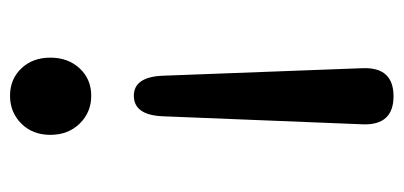

<svg xmlns="http://www.w3.org/2000/svg" viewBox="-231 -561 805 383"><g transform="rotate(90 171.5 -369.5)"><path d="M171 13Q138 13 116.5 -9.5Q95 -32 95 -67.5Q95 -103 116.5 -126Q138 -149 171 -149Q204 -149 226.5 -126Q249 -103 249 -67.5Q249 -32 226.5 -9.5Q204 13 171 13ZM171 -234Q133 -234 131 -293L116 -691Q114 -752 172 -752Q230 -752 228 -691L212 -293Q210 -234 171 -234Z"/></g></svg>

Font: Resource Han Rounded TW Medium
Style: Regular
Weight: 500
Designer: Cyano Hao (round all glyphs); Ryoko NISHIZUKA 西塚涼子 (kana, bopomofo & ideographs); Paul D. Hunt (Latin, Greek & Cyrillic)
Foundry: Cyano Hao
Version: 0.990